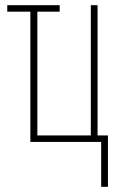

<svg xmlns="http://www.w3.org/2000/svg" viewBox="-20 -547 457 740"><path d="M370 0H97V-502H8V-527H210V-502H124V-25H330V-527H356V-25H396V173H370Z"/></svg>

Font: Noto Sans Display Thin Cond
Style: Regular
Weight: 250
Width: 3
Designer: Monotype Design team
Foundry: Monotype Imaging Inc.
Version: Version 1.000